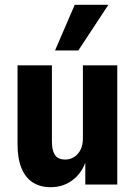

<svg xmlns="http://www.w3.org/2000/svg" viewBox="-20 -768 563 799"><path d="M190 11Q148 11 117 -8.5Q86 -28 69.5 -68Q53 -108 53 -167V-496H196V-182Q196 -153 202.5 -135.5Q209 -118 221.5 -111Q234 -104 251 -104Q272 -104 289 -115Q306 -126 315.5 -145.5Q325 -165 325 -192V-496H468V0H335V-91Q318 -45 280 -17Q242 11 190 11ZM209 -558 291 -748H431L306 -558Z"/></svg>

Font: Nunito Sans 10pt Condensed ExtraBold
Style: Regular
Weight: 800
Width: 3
Designer: Vernon Adams
Foundry: Vernon Adams
Version: Version 3.101;gftools[0.9.27]